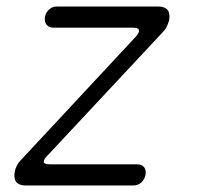

<svg xmlns="http://www.w3.org/2000/svg" viewBox="-20 -570 640 590"><path d="M60 0Q39 0 30.5 -10Q22 -20 25 -41Q27 -52 32 -61.5Q37 -71 45 -79L398 -458Q402 -463 404.5 -467Q407 -471 407 -474Q408 -479 403.5 -482Q399 -485 388 -485H144Q130 -485 123 -494Q116 -503 118 -518Q121 -532 131 -541Q141 -550 155 -550H465Q486 -550 494.5 -540Q503 -530 500 -509Q497 -498 492.5 -488.5Q488 -479 480 -471L125 -91Q120 -86 117.5 -82Q115 -78 115 -75Q113 -70 118.5 -67.5Q124 -65 134 -65H401Q416 -65 423 -56Q430 -47 427 -32Q424 -18 414 -9Q404 0 390 0Z"/></svg>

Font: Maple Mono ExtraLight
Style: Italic
Weight: 275
Italic angle: -10°
Monospace: yes
Designer: subframe7536
Version: Version 7.000